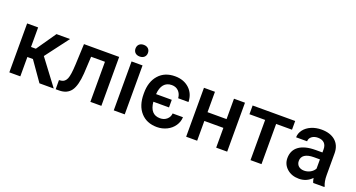

<svg xmlns="http://www.w3.org/2000/svg" viewBox="-46 -1333 3607 1948"><g transform="rotate(20 1757.5 -359.5)"><path d="M395 0H549.3L342.3 -275.4L533.2 -528.3H386.7L240.7 -317.4H188.5V-528.3H69.8V0H188.5V-209H248.5Z M683.6 -528.3 673.8 -302.7C670.4 -228 663.1 -176.8 651.4 -148.9C639.2 -120.6 620.1 -104.5 594.2 -101.1L569.8 -98.6L570.3 0H606.9C664.1 0 707 -19.5 734.9 -58.1C762.7 -96.7 779.3 -160.2 785.6 -248.5L795.4 -432.6H944.8V0H1063.5V-528.3Z M1189.9 -665.5C1189.9 -629.9 1213.9 -603 1256.8 -603C1299.8 -603 1324.2 -629.9 1324.2 -665.5C1324.2 -702.1 1299.8 -729 1256.8 -729C1213.9 -729 1189.9 -702.1 1189.9 -665.5ZM1315.9 -528.3H1197.3V0H1315.9Z M1664.6 -85C1592.8 -85 1553.2 -129.9 1544.9 -219.7H1713.9V-301.8H1544.4C1550.8 -393.6 1592.3 -442.9 1664.1 -442.9C1693.8 -442.9 1718.3 -433.6 1737.3 -414.6C1756.3 -395.5 1767.1 -370.1 1769.5 -338.9H1880.9C1879.4 -397.9 1858.9 -446.3 1819.3 -482.9C1779.3 -519.5 1728 -538.1 1665.5 -538.1C1591.3 -538.1 1532.7 -514.2 1489.7 -465.8C1446.8 -417.5 1425.3 -353 1425.3 -272.5V-260.3C1425.3 -176.3 1446.8 -110.4 1489.7 -62.5C1532.7 -14.2 1591.3 9.8 1665.5 9.8C1703.1 9.8 1738.8 1.5 1771.5 -14.6C1804.2 -30.8 1830.6 -53.2 1850.1 -82C1869.6 -110.8 1879.9 -141.6 1880.9 -174.8H1769.5C1767.6 -148.9 1756.8 -127.4 1737.3 -110.4C1717.8 -93.3 1693.4 -85 1664.6 -85Z M2421.9 -528.3H2303.2V-308.1H2097.7V-528.3H1979V0H2097.7V-213.4H2303.2V0H2421.9Z M2963.9 -528.3H2504.4V-434.1H2673.8V0H2792.5V-434.1H2963.9Z M3471.7 0V-8.3C3458.5 -36.6 3451.7 -74.7 3451.7 -122.1V-360.4C3450.7 -416.5 3431.6 -460.4 3395 -491.7C3358.4 -522.5 3309.1 -538.1 3247.1 -538.1C3206.5 -538.1 3169.4 -530.8 3136.7 -516.6C3103.5 -502.4 3077.1 -482.4 3058.1 -457.5C3039.1 -432.1 3029.3 -404.8 3029.3 -376H3147.9C3147.9 -397 3156.7 -414.1 3173.8 -427.7C3190.9 -440.9 3213.4 -447.8 3240.2 -447.8C3302.7 -447.8 3333 -412.1 3333 -357.4V-322.8H3260.3C3104.5 -322.8 3018.1 -260.7 3018.1 -147.9C3018.1 -103.5 3034.7 -65.9 3068.4 -35.6C3102.1 -5.4 3145 9.8 3198.2 9.8C3252.9 9.8 3299.3 -9.8 3336.9 -49.3C3340.8 -26.4 3345.2 -10.3 3350.6 0ZM3220.2 -85.4C3169.4 -85.4 3136.7 -114.7 3136.7 -160.2C3136.7 -216.3 3181.2 -248 3269 -248H3333V-148.4C3322.8 -129.4 3307.1 -113.8 3286.6 -102.5C3265.6 -91.3 3243.7 -85.4 3220.2 -85.4Z"/></g></svg>

Font: Roboto Medium
Style: Regular
Weight: 500
Designer: Google
Version: Version 2.137; 2017